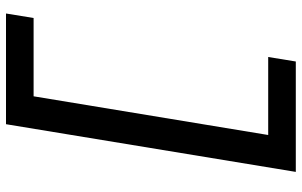

<svg xmlns="http://www.w3.org/2000/svg" viewBox="-203 -660 1006 640"><g transform="rotate(-90 300.0 -340.0)"><path d="M47 143 206 -823H575L560 -731H299L170 51H430L415 143Z"/></g></svg>

Font: Iosevka SS04 SmBd Ex Obl
Style: Regular
Weight: 600
Width: 7
Italic angle: -9°
Monospace: yes
Designer: Belleve Invis
Foundry: Belleve Invis
Version: Version 19.0.0; ttfautohint (v1.8.4)